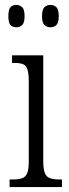

<svg xmlns="http://www.w3.org/2000/svg" viewBox="-20 -761 281 781"><path d="M19 0V-31H32Q56 -31 70 -36Q84 -41 90.5 -56.5Q97 -72 97 -104V-430Q97 -463 91.5 -479Q86 -495 73.5 -500Q61 -505 37 -505H29V-536H156V-106Q156 -74 162 -58Q168 -42 182.5 -36.5Q197 -31 221 -31H232V0ZM185 -650Q170 -650 160.5 -659.5Q151 -669 151 -695Q151 -722 160.5 -731.5Q170 -741 185 -741Q200 -741 209.5 -731.5Q219 -722 219 -695Q219 -669 209.5 -659.5Q200 -650 185 -650ZM46 -650Q31 -650 22.5 -659.5Q14 -669 14 -695Q14 -722 22.5 -731.5Q31 -741 46 -741Q61 -741 70.5 -731.5Q80 -722 80 -695Q80 -669 70.5 -659.5Q61 -650 46 -650Z"/></svg>

Font: Noto Serif Khmer ExtraCondensed Light
Style: Regular
Weight: 300
Width: 2
Designer: Danh Hong and the Monotype Design Team
Foundry: Monotype Imaging Inc.
Version: Version 2.004